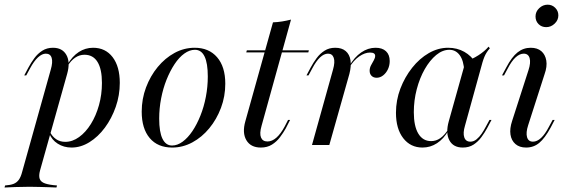

<svg xmlns="http://www.w3.org/2000/svg" viewBox="-86 -635 2475 841"><path d="M-66.1 186.3 -63.7 177.4Q-40.3 175.8 -26.2 170.2Q-12.1 164.5 -3.2 152Q5.6 139.5 11.3 116.9L136.3 -329.8Q146 -362.9 140.3 -381.5Q134.7 -400 114.5 -400Q98.4 -400 80.6 -383.9Q62.9 -367.7 45.2 -334.7L29 -304.8H20.2L38.7 -339.5Q50 -360.5 64.5 -380.2Q79 -400 99.2 -412.9Q119.4 -425.8 146 -425.8Q187.1 -425.8 204.8 -394.4Q222.6 -362.9 208.1 -311.3L89.5 111.3Q83.1 134.7 87.9 148.4Q92.7 162.1 111.3 168.5Q129.8 175 163.7 177.4L161.3 186.3Q150 185.5 130.6 185.1Q111.3 184.7 88.7 183.9Q66.1 183.1 43.5 183.1Q10.5 183.1 -19.4 184.3Q-49.2 185.5 -66.1 186.3ZM227.4 11.3Q193.5 11.3 166.9 -5.6Q140.3 -22.6 129.8 -50.8L132.3 -58.1Q142.7 -37.1 159.7 -25.4Q176.6 -13.7 200 -13.7Q231.5 -13.7 260.5 -34.7Q289.5 -55.6 312.1 -91.9Q334.7 -128.2 347.6 -174.6Q360.5 -221 360.5 -271.8Q360.5 -332.3 341.1 -363.7Q321.8 -395.2 283.9 -395.2Q262.1 -395.2 243.1 -382.3Q224.2 -369.4 209.7 -345.2L208.9 -351.6Q230.6 -388.7 259.3 -407.3Q287.9 -425.8 321.8 -425.8Q375.8 -425.8 407.3 -384.7Q438.7 -343.5 438.7 -271.8Q438.7 -217.7 421 -166.9Q403.2 -116.1 373.4 -75.8Q343.5 -35.5 305.6 -12.1Q267.7 11.3 227.4 11.3Z M668.5 11.3Q604.8 11.3 569.8 -30.2Q534.7 -71.8 534.7 -146Q534.7 -201.6 553.6 -252Q572.6 -302.4 604.8 -341.5Q637.1 -380.6 678.6 -403.2Q720.2 -425.8 766.9 -425.8Q829 -425.8 864.9 -384.3Q900.8 -342.7 900.8 -268.5Q900.8 -212.9 881.9 -162.5Q862.9 -112.1 830.6 -73Q798.4 -33.9 756.5 -11.3Q714.5 11.3 668.5 11.3ZM667.7 2.4Q691.1 2.4 714.1 -14.5Q737.1 -31.5 756.9 -60.9Q776.6 -90.3 791.9 -128.6Q807.3 -166.9 815.7 -210.9Q824.2 -254.8 824.2 -300Q824.2 -358.1 810.1 -387.5Q796 -416.9 767.7 -416.9Q744.4 -416.9 721.4 -400.4Q698.4 -383.9 678.6 -354Q658.9 -324.2 643.5 -285.9Q628.2 -247.6 619.8 -204Q611.3 -160.5 611.3 -115.3Q611.3 -56.5 625.8 -27Q640.3 2.4 667.7 2.4Z M1056.5 11.3Q1012.1 11.3 993.1 -21Q974.2 -53.2 988.7 -104L1109.7 -537.1Q1129.8 -537.9 1150 -541.1Q1170.2 -544.4 1188.7 -549.2L1059.7 -83.9Q1050 -50 1057.3 -32.7Q1064.5 -15.3 1085.5 -15.3Q1105.6 -15.3 1124.6 -31.9Q1143.5 -48.4 1161.3 -81.5L1175.8 -109.7H1184.7L1165.3 -71.8Q1154.8 -53.2 1140.3 -33.9Q1125.8 -14.5 1105.2 -1.6Q1084.7 11.3 1056.5 11.3ZM992.7 -405.6 995.2 -414.5H1266.9L1264.5 -405.6Z M1280.6 0 1372.6 -329.8Q1382.3 -363.7 1375.8 -381.9Q1369.4 -400 1350.8 -400Q1333.1 -400 1315.7 -383.5Q1298.4 -366.9 1281.5 -334.7L1265.3 -304.8H1256.5L1275 -339.5Q1286.3 -360.5 1300.8 -380.2Q1315.3 -400 1335.5 -412.9Q1355.6 -425.8 1382.3 -425.8Q1411.3 -425.8 1428.2 -411.3Q1445.2 -396.8 1449.2 -371Q1453.2 -345.2 1444.4 -311.3L1356.5 0ZM1563.7 -294.4Q1550 -294.4 1541.5 -302.8Q1533.1 -311.3 1533.1 -325Q1533.1 -337.9 1539.5 -349.6Q1546 -361.3 1551.6 -371.4Q1557.3 -381.5 1557.3 -390.3Q1557.3 -404.8 1534.7 -404.8Q1512.1 -404.8 1487.5 -387.9Q1462.9 -371 1443.5 -338.7V-345.2Q1466.1 -384.7 1496 -405.2Q1525.8 -425.8 1558.9 -425.8Q1588.7 -425.8 1604.8 -410.5Q1621 -395.2 1621 -367.7Q1621 -348.4 1613.3 -331.9Q1605.6 -315.3 1592.3 -304.8Q1579 -294.4 1563.7 -294.4Z M1764.5 11.3Q1712.1 11.3 1680.2 -29.8Q1648.4 -71 1648.4 -141.1Q1648.4 -196 1667.7 -246.8Q1687.1 -297.6 1719.4 -338.3Q1751.6 -379 1792.3 -402.4Q1833.1 -425.8 1876.6 -425.8Q1916.1 -425.8 1947.6 -408.1Q1979 -390.3 1999.2 -358.1L1947.6 -322.6Q1945.2 -369.4 1927.8 -393.1Q1910.5 -416.9 1882.3 -416.9Q1852.4 -416.9 1824.6 -394Q1796.8 -371 1774.6 -332.3Q1752.4 -293.5 1739.5 -244.4Q1726.6 -195.2 1726.6 -143.5Q1726.6 -82.3 1746.4 -49.6Q1766.1 -16.9 1802.4 -16.9Q1824.2 -16.9 1842.7 -29.8Q1861.3 -42.7 1878.2 -69.4V-62.9Q1857.3 -26.6 1828.2 -7.7Q1799.2 11.3 1764.5 11.3ZM1941.1 11.3Q1899.2 11.3 1882.3 -20.6Q1865.3 -52.4 1879.8 -104L1953.2 -366.1Q1981.5 -375 2009.3 -392.7Q2037.1 -410.5 2054 -430.6L2059.7 -423.4Q2051.6 -414.5 2046 -405.6Q2040.3 -396.8 2035.9 -386.3Q2031.5 -375.8 2027.4 -362.1L1950.8 -84.7Q1941.1 -52.4 1947.6 -33.5Q1954 -14.5 1974.2 -14.5Q1988.7 -14.5 2001.2 -24.6Q2013.7 -34.7 2023.8 -49.6Q2033.9 -64.5 2041.9 -79.8L2058.1 -109.7H2066.9L2047.6 -73.4Q2037.1 -54 2022.6 -34.3Q2008.1 -14.5 1988.3 -1.6Q1968.5 11.3 1941.1 11.3Z M2218.5 11.3Q2189.5 11.3 2171.8 -4Q2154 -19.4 2150 -45.6Q2146 -71.8 2157.3 -105.6L2229 -328.2Q2239.5 -360.5 2233.9 -380.2Q2228.2 -400 2208.1 -400Q2190.3 -400 2172.6 -383.9Q2154.8 -367.7 2137.9 -334.7L2121.8 -304.8H2112.9L2131.5 -339.5Q2155.6 -385.5 2181 -405.6Q2206.5 -425.8 2238.7 -425.8Q2267.7 -425.8 2285.1 -410.9Q2302.4 -396 2306.9 -369.8Q2311.3 -343.5 2299.2 -309.7L2227.4 -86.3Q2216.9 -54 2222.6 -34.3Q2228.2 -14.5 2248.4 -14.5Q2284.7 -14.5 2318.5 -79.8L2334.7 -109.7H2343.5L2325.8 -75.8Q2300.8 -29.8 2276.2 -9.3Q2251.6 11.3 2218.5 11.3ZM2306.5 -516.1Q2286.3 -516.1 2273 -529.4Q2259.7 -542.7 2259.7 -562.9Q2259.7 -583.9 2275.8 -599.2Q2291.9 -614.5 2312.9 -614.5Q2332.3 -614.5 2346 -600.8Q2359.7 -587.1 2359.7 -567.7Q2359.7 -546.8 2343.5 -531.5Q2327.4 -516.1 2306.5 -516.1Z"/></svg>

Font: Playfair 144pt
Style: Italic
Weight: 400
Italic angle: -15.6°
Designer: Claus Eggers Sørensen
Foundry: Claus Eggers Sørensen
Version: Version 2.001;gftools[0.9.30]